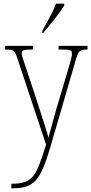

<svg xmlns="http://www.w3.org/2000/svg" viewBox="-20 -786 497 1046"><path d="M211 -619V-606H215C254 -650 309 -721 330 -756V-766H285C269 -721 240 -672 211 -619ZM42 215V240H43C164 240 199 203 254 16L388 -443C407 -509 411 -516 453 -516H457V-536H299V-516H323C369 -516 372 -508 372 -494C372 -480 365 -454 356 -424L287 -192C269 -127 254 -75 244 -36C234 -75 210 -145 186 -221L121 -418C107 -460 98 -483 98 -495C98 -511 106 -516 151 -516H160V-536H8V-516H10C58 -516 60 -512 78 -458L231 2C178 166 167 215 42 215Z"/></svg>

Font: Noto Serif Georgian Condensed Thin
Style: Regular
Weight: 100
Width: 3
Designer: Monotype Design Team, Akaki Razmadze
Foundry: Google LLC
Version: Version 2.003